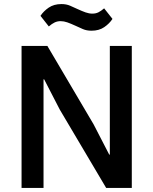

<svg xmlns="http://www.w3.org/2000/svg" viewBox="-20 -924 754 944"><path d="M502 0 274 -385 197 -534H194V-382V0H86V-698H213L440 -313L517 -164H520V-316V-698H628V0ZM430 -773Q406 -773 387.5 -781Q369 -789 352 -797Q328 -808 311 -814Q294 -820 278 -820Q262 -820 248.5 -813.5Q235 -807 220 -794L179 -846Q194 -869 219.5 -886.5Q245 -904 282 -904Q306 -904 324.5 -896Q343 -888 360 -880Q384 -869 401 -863Q418 -857 434 -857Q451 -857 464 -863.5Q477 -870 492 -883L533 -831Q518 -808 492.5 -790.5Q467 -773 430 -773Z"/></svg>

Font: IBM Plex Sans Medium
Style: Regular
Weight: 500
Designer: Mike Abbink, Paul van der Laan, Pieter van Rosmalen
Foundry: Bold Monday
Version: Version 3.201